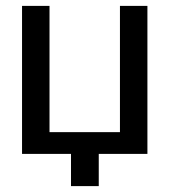

<svg xmlns="http://www.w3.org/2000/svg" viewBox="-20 -525 578 655"><path d="M482.9 -504.9V0H316.9V109.9H222.2V0H55.2V-504.9H148.9V-74.2H389.2V-504.9Z"/></svg>

Font: LT Superior Med
Style: Regular
Weight: 500
Designer: Daniel Lyons
Foundry: LyonsType
Version: Version 1.000